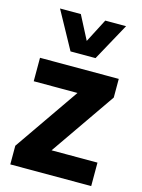

<svg xmlns="http://www.w3.org/2000/svg" viewBox="-121 -879 704 949"><g transform="rotate(15 231.0 -404.0)"><path d="M27.5 0V-95.5L277 -456V-427H33V-547H436V-451.5L186.5 -91V-120H441.5V0ZM170.5 -616.5 65.5 -808H172L245 -667H224L297 -808H403.5L298.5 -616.5Z"/></g></svg>

Font: Encode Sans SemiCondensed
Style: Bold
Weight: 700
Width: 4
Designer: Multiple Designers
Foundry: Impallari Type
Version: Version 3.002